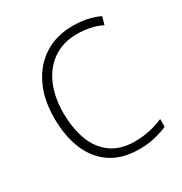

<svg xmlns="http://www.w3.org/2000/svg" viewBox="-135 -642 715 753"><g transform="rotate(-30 222.5 -265.0)"><path d="M284 10Q207 10 156 -24Q105 -58 79.5 -119.5Q54 -181 54 -262Q54 -346 84 -408.5Q114 -471 168.5 -505.5Q223 -540 297 -540Q332 -540 362 -533.5Q392 -527 417 -515L407 -480Q380 -493 351.5 -498.5Q323 -504 296 -504Q233 -504 188 -473.5Q143 -443 119 -388.5Q95 -334 95 -262Q95 -194 114.5 -140.5Q134 -87 176 -56Q218 -25 283 -25Q319 -25 352 -32.5Q385 -40 412 -52V-17Q388 -6 355.5 2Q323 10 284 10Z"/></g></svg>

Font: Noto Sans Disp ExtLt
Style: Regular
Weight: 200
Designer: Monotype Design Team
Foundry: Monotype Imaging Inc.
Version: Version 2.000;GOOG;noto-source:20170915:90ef993387c0